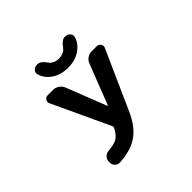

<svg xmlns="http://www.w3.org/2000/svg" viewBox="-222 -1216 1444 1444"><g transform="rotate(-45 500.0 -494.0)"><path d="M304.7 -919.9Q302.7 -925.8 302.7 -931.6Q302.7 -946.3 313.5 -958Q329.1 -974.6 352.5 -974.6H357.4Q390.6 -974.6 422.9 -926.8Q428.7 -918 436.5 -911.1Q462.9 -889.6 502.4 -889.6Q542 -889.6 568.4 -911.1Q576.2 -918 583 -926.8Q615.2 -974.6 648.4 -974.6H653.3Q675.8 -974.6 691.4 -958Q702.1 -946.3 702.1 -931.6Q702.1 -925.8 701.2 -919.9Q687.5 -874 649.4 -841.8Q590.8 -792 502.4 -792Q414.1 -792 355.5 -841.8Q317.4 -874 304.7 -919.9ZM507.8 -382.8Q508.8 -380.9 510.7 -380.9Q512.7 -380.9 513.7 -382.8L637.7 -701.2Q646.5 -725.6 668 -740.2Q689.5 -754.9 715.8 -754.9H768.6Q789.1 -754.9 799.8 -738.3Q806.6 -728.5 806.6 -717.8Q806.6 -710 802.7 -702.1L595.7 -239.3Q541 -113.3 456.1 -62.5Q388.7 -20.5 276.4 -12.7Q274.4 -12.7 272.5 -12.7Q251 -12.7 235.4 -27.3Q218.8 -43.9 218.8 -68.4V-76.2Q218.8 -99.6 235.4 -116.7Q252 -133.8 276.4 -135.7Q335 -140.6 363.3 -155.3Q402.3 -175.8 427.7 -230.5Q430.7 -237.3 427.7 -244.1L213.9 -703.1Q210 -710.9 210 -718.8Q210 -728.5 215.8 -738.3Q226.6 -754.9 247.1 -754.9H303.7Q330.1 -754.9 351.6 -740.2Q373 -725.6 382.8 -701.2Z"/></g></svg>

Font: Gen Jyuu Gothic Monospace Bold
Style: Bold
Weight: 700
Designer: [Source Han Sans]
Ryoko NISHIZUKA  (kana & ideographs); Paul D. Hunt (Latin, Greek & Cyrillic); Wenlong ZHANG  (bopomofo
Version: Version 1.002.20150607